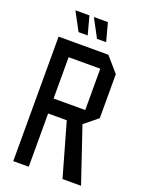

<svg xmlns="http://www.w3.org/2000/svg" viewBox="-161 -949 779 1026"><g transform="rotate(20 228.5 -435.5)"><path d="M48 0V-708H331L404 -624V-374L328 -312L433 -1V0H328L242 -303H136V0ZM136 -623V-388H316V-623ZM140 -767 85 -870V-871H164L192 -767ZM245 -767 190 -870V-871H269L297 -767Z"/></g></svg>

Font: Foldit Thin
Style: Regular
Weight: 400
Version: Version 1.003